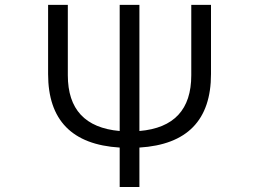

<svg xmlns="http://www.w3.org/2000/svg" viewBox="-20 -750 1040 770"><path d="M539.1 -224.6Q747.1 -242.2 747.1 -448.2V-730.5H826.2V-453.1Q826.2 -175.8 539.1 -158.2V0H460V-158.2Q172.9 -175.8 172.9 -453.1V-730.5H252V-448.2Q252 -243.2 460 -224.6V-730.5H539.1Z"/></svg>

Font: GenEi Gothic M SemiLight
Style: Regular
Weight: 350
Designer: o_tamon (Modified); [Source Han Sans]
Ryoko NISHIZUKA  (kana & ideographs); Paul D. Hunt (Latin, Greek & Cyrillic); Wenl
Version: Version 1.1a;Original Version 1.004